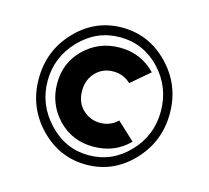

<svg xmlns="http://www.w3.org/2000/svg" viewBox="-86 -750 827 761"><g transform="rotate(15 327.5 -369.0)"><path d="M482.4 -223.6Q424.3 -164.1 336.4 -164.1Q249 -164.1 191.4 -224.6Q133.8 -285.6 133.8 -369.6Q133.8 -453.6 189.5 -509.3Q250.5 -570.8 337.9 -570.8Q425.8 -570.8 484.9 -508.8L409.2 -444.3Q379.4 -472.7 337.4 -472.7Q294.9 -472.7 266.1 -443.4Q236.8 -413.1 236.8 -367.2Q236.8 -319.8 266.6 -291Q296.9 -262.2 338.4 -262.2Q379.9 -262.2 409.7 -291ZM58.6 -368.9Q58.6 -485.4 137.5 -567.6Q216.3 -649.9 326.9 -649.9Q437.5 -649.9 516.8 -567.6Q596.2 -485.4 596.2 -369.4Q596.2 -253.4 517.3 -170.7Q438.5 -87.9 327.9 -87.9Q217.3 -87.9 137.9 -170.2Q58.6 -252.4 58.6 -368.9ZM492.2 -539.6Q424.3 -610.8 328.4 -610.8Q232.4 -610.8 163.6 -539.1Q94.7 -467.3 94.7 -369.9Q94.7 -272.5 163.3 -199.5Q231.9 -126.5 327.4 -126.5Q422.9 -126.5 491.2 -197.8Q559.6 -269 559.6 -368.4Q559.6 -467.8 492.2 -539.6Z"/></g></svg>

Font: Newest Shape
Style: Bold
Weight: 700
Designer: Wojciech Kalinowski "wmk69" (wmk69@o2.pl)
Foundry: Wojciech Kalinowski "wmk69" (wmk69@o2.pl)
Version: Version 1.0.0; 2022-02-24